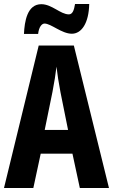

<svg xmlns="http://www.w3.org/2000/svg" viewBox="-20 -942 566 962"><path d="M100 -772H171C175 -808 190 -824 203 -824C236 -824 289 -773 340 -773C388 -773 425 -825 427 -922H356C351 -890 343 -870 325 -870C283 -870 240 -921 187 -921C116 -921 103 -834 100 -772ZM380 0H526L350 -714H174L0 0H147L184 -172H343ZM283 -480 321 -291H204L243 -482C252 -528 259 -573 263 -608C267 -572 274 -527 283 -480Z"/></svg>

Font: Noto Sans Devanagari ExtraCondensed
Style: Bold
Weight: 700
Width: 2
Designer: Jelle Bosma - Monotype Design Team
Foundry: Monotype Imaging Inc.
Version: Version 2.004